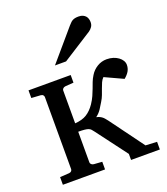

<svg xmlns="http://www.w3.org/2000/svg" viewBox="-135 -827 800 921"><g transform="rotate(-20 265.0 -366.5)"><path d="M375 0V-30.8L256.8 -188Q251.5 -195.3 246.8 -200.4Q242.2 -205.6 234.6 -208.5Q227.1 -211.4 215.1 -212.6Q203.1 -213.9 183.1 -213.9V-57.1Q183.1 -52.2 187.5 -47.6Q191.9 -43 200.2 -42L242.2 -39.1V0H26.9V-39.1L74.2 -42Q82.5 -43 86.2 -47.6Q89.8 -52.2 89.8 -57.1V-424.8Q89.8 -429.7 86.2 -434.3Q82.5 -439 74.2 -439.9L26.9 -442.9V-481.9H242.2V-442.9L200.2 -439.9Q191.9 -439 187.5 -434.3Q183.1 -429.7 183.1 -424.8V-256.8Q219.7 -259.3 242.9 -273.7Q266.1 -288.1 285.2 -315.9Q297.9 -335 305.2 -351.6Q312.5 -368.2 318.4 -383.8Q324.2 -399.4 329.8 -414.3Q335.4 -429.2 345.2 -444.8Q358.4 -466.8 380.9 -480.5Q403.3 -494.1 429.2 -494.1Q447.3 -494.1 462.4 -489.3Q477.5 -484.4 488.5 -476.3Q499.5 -468.3 505.9 -457.8Q512.2 -447.3 512.2 -436Q512.2 -418.9 504.2 -404.5Q496.1 -390.1 479 -376L386.2 -418.9Q377.4 -410.2 371.8 -397.7Q366.2 -385.3 361.1 -370.6Q356 -356 350.1 -340.3Q344.2 -324.7 335 -310.1Q327.6 -297.4 316.4 -280Q305.2 -262.7 288.1 -250Q296.9 -248 303.5 -245.1Q310.1 -242.2 315.7 -238Q321.3 -233.9 326.2 -228Q331.1 -222.2 336.9 -214.8L463.9 -42L522 -39.1V0ZM418.9 -688Q418.9 -674.3 412.4 -664.6Q405.8 -654.8 396 -647.9L243.7 -550.8H187L319.8 -706.1Q325.7 -712.4 330.6 -717.5Q335.4 -722.7 341.3 -726.1Q347.2 -729.5 354.7 -731.2Q362.3 -732.9 373 -732.9Q386.2 -732.9 395 -728.8Q403.8 -724.6 409.2 -718.3Q414.6 -711.9 416.7 -703.9Q418.9 -695.8 418.9 -688Z"/></g></svg>

Font: Charis SIL
Style: Regular
Weight: 400
Foundry: SIL International
Version: Version 4.112